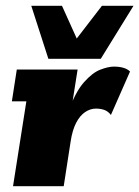

<svg xmlns="http://www.w3.org/2000/svg" viewBox="-20 -643 481 663"><path d="M25 0 71 -293H21L38 -403H248L222 -238L215 -255Q240 -325 269.5 -358.5Q299 -392 326.5 -402.5Q354 -413 373 -413Q412 -413 429 -396L363 -246Q353 -259 340 -263.5Q327 -268 311 -268Q292 -268 274 -256Q256 -244 243 -219Q230 -194 224 -155L200 0ZM147 -440 88 -623H194L245 -510L332 -623H441L328 -440Z"/></svg>

Font: Rokkitt SemiBold Black
Style: Italic
Weight: 900
Italic angle: -9°
Version: Version 3.103